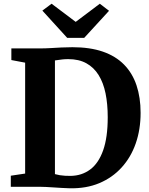

<svg xmlns="http://www.w3.org/2000/svg" viewBox="-20 -1003 802 1031"><path d="M353.5 8Q334.5 7.5 312.8 6.2Q291 5 269.2 3.5Q247.5 2 228 1Q208.5 0 193 0H38V-59.5L115 -71V-666.5L41 -680.5V-743H191.5Q223.5 -743 252.2 -744.8Q281 -746.5 309.2 -748Q337.5 -749.5 369 -749.5Q463 -749.5 532 -725.8Q601 -702 646 -656.2Q691 -610.5 713 -545Q735 -479.5 735 -397Q735 -308 709 -233.2Q683 -158.5 633.2 -103.8Q583.5 -49 513.2 -19.5Q443 10 353.5 8ZM359.5 -58.5Q419.5 -59.5 464.2 -92.8Q509 -126 533.8 -195.5Q558.5 -265 558.5 -373.5Q558.5 -444 546.8 -501.5Q535 -559 509.5 -600Q484 -641 443.8 -663.2Q403.5 -685.5 347 -685.5Q329.5 -685.5 316 -684Q302.5 -682.5 292 -680.8Q281.5 -679 275 -678.5V-68Q287.5 -64.5 301.2 -62.2Q315 -60 329.5 -59.2Q344 -58.5 359.5 -58.5ZM341 -799.5 207.5 -946 257 -983 386.5 -885.5 516 -983 565.5 -945 432 -799.5Z"/></svg>

Font: Merriweather 28pt ExtraBold
Style: Regular
Weight: 800
Version: Version 2.100